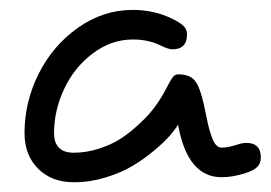

<svg xmlns="http://www.w3.org/2000/svg" viewBox="-20 -380 550 390"><path d="M29.8 -109.9Q29.8 -172.4 58.3 -229.7Q86.9 -287.1 138.2 -323.5Q189.5 -359.9 250 -359.9Q293 -359.9 330.1 -341.8Q346.2 -334 353 -327.1Q359.9 -320.3 359.9 -310.1Q359.9 -279.8 330.1 -279.8Q321.8 -279.8 305.2 -288.1Q280.8 -299.8 250 -299.8Q206.1 -299.8 168.5 -271.5Q130.9 -243.2 110.4 -199.5Q89.8 -155.8 89.8 -109.9Q89.8 -69.8 129.9 -69.8Q155.8 -69.8 181.2 -78.1Q206.5 -86.4 224.4 -97.9Q242.2 -109.4 258.8 -124.5Q275.4 -139.6 283.9 -149.7Q292.5 -159.7 298.8 -168.9Q309.1 -183.6 317.9 -200.7Q326.7 -217.8 331.1 -223.4Q335.4 -229 341.8 -229Q366.2 -229 376.5 -215.3Q386.7 -201.7 394 -168Q395 -164.1 396.5 -156.2Q400.4 -137.2 402.6 -127.4Q404.8 -117.7 409.2 -104.5Q413.6 -91.3 418.7 -85.7Q423.8 -80.1 430.2 -80.1Q442.9 -80.1 460.9 -85.9Q472.7 -89.8 480 -89.8Q509.8 -89.8 509.8 -60.1Q509.8 -48.3 502.9 -41.3Q496.1 -34.2 480 -28.8Q453.1 -20 430.2 -20Q361.8 -20 342.3 -123.5L341.8 -127Q336.4 -117.7 325.2 -104.7Q314 -91.8 293.7 -74.7Q273.4 -57.6 250 -43.5Q226.6 -29.3 194.6 -19.5Q162.6 -9.8 129.9 -9.8Q85 -9.8 57.4 -37.4Q29.8 -64.9 29.8 -109.9Z"/></svg>

Font: Pecita
Style: Book
Weight: 400
Width: 6
Version: Version 3.4.1